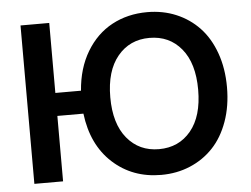

<svg xmlns="http://www.w3.org/2000/svg" viewBox="-52 -803 1146 878"><g transform="rotate(-5 521.0 -363.5)"><path d="M203.6 -727.1V-405.8H321.3Q329.1 -508.3 374.5 -584Q419.9 -659.7 491.9 -698.5Q564 -737.3 653.8 -737.3Q725.6 -737.3 786.6 -711.7Q847.7 -686 892.3 -638.9Q937 -591.8 962.4 -521Q987.8 -450.2 987.8 -363.8Q987.8 -277.3 962.4 -206.5Q937 -135.7 892.3 -88.6Q847.7 -41.5 786.6 -15.9Q725.6 9.8 653.8 9.8Q522 9.8 431.4 -73Q340.8 -155.8 323.2 -300.3H203.6V0H71.8V-727.1ZM653.8 -619.1Q563 -619.1 507.6 -552Q452.1 -484.9 452.1 -363.8Q452.1 -242.7 507.6 -175.5Q563 -108.4 653.8 -108.4Q745.1 -108.4 800.3 -175.3Q855.5 -242.2 855.5 -363.8Q855.5 -485.4 800.3 -552.2Q745.1 -619.1 653.8 -619.1Z"/></g></svg>

Font: Interop SemBd
Style: Regular
Weight: 600
Designer: Rasmus Andersson, Google, Jang Haemin
Foundry: jhaemin
Version: Version 1.007